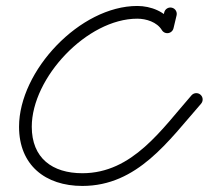

<svg xmlns="http://www.w3.org/2000/svg" viewBox="-20 -593 689 634"><path d="M547.6 -567.6C536.3 -570.3 525 -563.4 522.3 -552.1C518.9 -537.9 515.4 -523.6 512 -509.4C509.3 -498.1 516.3 -486.7 527.5 -484C538.8 -481.3 550.2 -488.3 552.9 -499.5C556.3 -513.8 559.7 -528 563.1 -542.3C565.8 -553.6 558.9 -564.9 547.6 -567.6ZM550.4 -515.3C526.4 -554.9 477.8 -573.3 433.3 -573.3C244.3 -573.3 42.9 -359.6 42.9 -174.4C42.9 -47.9 129.5 21 252 21C433.9 21 536.5 -128 644 -250.6C651.6 -259.4 650.8 -272.6 642 -280.3C633.3 -287.9 620.1 -287 612.4 -278.3C514.3 -166.5 417.7 -21 252 -21C152.6 -21 84.9 -71.1 84.9 -174.4C84.9 -336.5 267.5 -531.3 433.3 -531.3C462.7 -531.3 498.3 -520.3 514.5 -493.6C520.5 -483.7 533.4 -480.5 543.3 -486.5C553.2 -492.5 556.4 -505.4 550.4 -515.3Z"/></svg>

Font: FRB American Cursive Guidelines Arrows Medium
Style: Italic
Weight: 500
Italic angle: -25°
Version: Version 2.0;Modular Font Editor K font №1